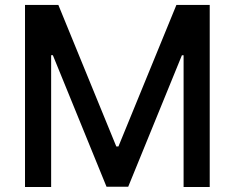

<svg xmlns="http://www.w3.org/2000/svg" viewBox="-20 -747 938 767"><path d="M817.8 0H713.4V-526.3H706.7L492.2 -1.1H405.5L191.1 -526.6H184.3V0H79.9V-727.3H213.1L444.6 -161.9H453.1L684.7 -727.3H817.8Z"/></svg>

Font: Linik Sans Medium
Style: Regular
Weight: 500
Designer: Rasmus Andersson (font), Cristiano Sobral (main changes)
Foundry: rsms
Version: Version 3.018;June 1, 2022;FontCreator 14.0.0.2814 64-bit; t